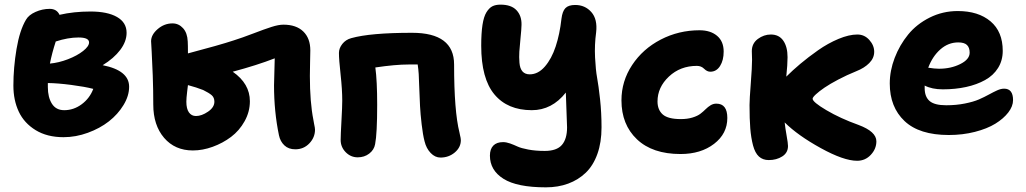

<svg xmlns="http://www.w3.org/2000/svg" viewBox="-20 -614 4376 819"><path d="M251 -28.8Q181.2 -28.8 132.1 -58.8Q83 -88.9 60.1 -137.7Q37.1 -186.5 37.1 -249Q37.1 -325.2 50.5 -405Q64 -484.9 90.8 -529.8Q102.5 -550.3 131.6 -563.2Q160.6 -576.2 191.9 -576.2Q222.2 -576.2 233.9 -550.8Q294.4 -564.9 366.2 -564.9Q438.5 -564.9 479.2 -541.5Q520 -518.1 520 -474.1Q520 -437 492.9 -401.1Q465.8 -365.2 418 -335.9Q530.8 -313.5 530.8 -244.1Q530.8 -205.1 506.8 -165.8Q482.9 -126.5 444.6 -96.4Q406.2 -66.4 354.7 -47.6Q303.2 -28.8 251 -28.8ZM217.8 -437Q201.7 -387.7 192.9 -342.8Q230.5 -346.2 269.8 -361.3Q309.1 -376.5 334.5 -396.5Q359.9 -416.5 359.9 -433.1Q359.9 -454.1 314.9 -454.1Q270 -454.1 217.8 -437ZM184.1 -242.2Q184.1 -199.2 201.4 -171.6Q218.8 -144 253.9 -144Q294.4 -144 328.6 -169.4Q362.8 -194.8 377.9 -234.9Q342.8 -244.1 284.4 -251.7Q226.1 -259.3 184.1 -259.8Z M802.7 27.8Q726.1 27.8 679.9 -26.1Q633.8 -80.1 633.8 -168Q633.8 -229 631.6 -291.5Q629.4 -354 627 -393.6Q624.5 -433.1 624.5 -438Q624.5 -465.8 652.6 -490Q680.7 -514.2 715.8 -514.2Q742.2 -514.2 760.7 -493.9Q779.3 -473.6 780.8 -437Q781.7 -422.9 781.7 -386.2Q915.5 -421.4 977.5 -441.9Q1011.7 -452.6 1059.6 -470.9Q1107.4 -489.3 1137.7 -499Q1168 -508.8 1189 -508.8Q1243.7 -508.8 1273.7 -479.7Q1303.7 -450.7 1303.7 -398.9Q1303.7 -384.8 1302.7 -348.6Q1301.8 -312.5 1301.8 -290Q1301.8 -178.7 1316.9 -102.1Q1317.9 -95.2 1319.8 -85.7Q1321.8 -76.2 1322.8 -70.3Q1323.7 -64.5 1323.7 -61Q1323.7 -27.8 1299.6 -2.4Q1275.4 22.9 1239.7 22.9Q1210.9 22.9 1193.1 6.1Q1175.3 -10.7 1169.9 -37.1Q1148.9 -137.7 1148.9 -250Q1148.9 -268.6 1151.9 -365.2Q1076.7 -335.9 972.7 -308.1Q1045.9 -257.3 1045.9 -182.1Q1045.9 -137.2 1023.4 -96.9Q1001 -56.6 965.6 -30Q930.2 -3.4 887.2 12.2Q844.2 27.8 802.7 27.8ZM774.9 -180.2Q774.9 -149.9 785.9 -134.5Q796.9 -119.1 815.9 -119.1Q840.3 -119.1 867.4 -137.7Q894.5 -156.2 894.5 -180.2Q894.5 -197.8 883.1 -207.8Q871.6 -217.8 846.7 -230Q818.4 -241.2 781.7 -251Q781.7 -250.5 778.3 -222.9Q774.9 -195.3 774.9 -180.2Z M1858.9 58.1Q1835.9 58.1 1817.1 38.6Q1798.3 19 1791 -11.2Q1783.7 -39.1 1778.6 -83.7Q1773.4 -128.4 1771.7 -161.6Q1770 -194.8 1768.3 -242.4Q1766.6 -290 1766.1 -297.9Q1764.6 -319.8 1761.7 -338.9H1723.1Q1666.5 -338.9 1581.1 -326.2Q1588.9 -269 1588.9 -167Q1588.9 -43.9 1580.1 1Q1575.7 25.4 1554.9 41.3Q1534.2 57.1 1505.9 57.1Q1476.1 57.1 1454.6 35.2Q1433.1 13.2 1433.1 -17.1Q1433.1 -37.6 1436.5 -98.1Q1439.9 -158.7 1439.9 -185.1Q1439.9 -231.4 1432.9 -295.7Q1425.8 -359.9 1425.8 -388.2Q1425.8 -408.2 1440.2 -426.5Q1454.6 -444.8 1478 -451.2Q1559.1 -474.1 1737.8 -474.1Q1917 -474.1 1917 -338.9Q1917 -139.6 1939.9 -48.8Q1940.4 -44.9 1942.1 -38.1Q1943.8 -31.2 1944.8 -25.9Q1945.8 -20.5 1945.8 -16.1Q1945.8 14.6 1919.9 36.4Q1894 58.1 1858.9 58.1Z M2308.6 185.1Q2185.5 185.1 2127.7 148.7Q2069.8 112.3 2069.8 49.8Q2069.8 22 2084.2 7.1Q2098.6 -7.8 2126 -7.8Q2139.6 -7.8 2156 -2Q2172.4 3.9 2187.5 11Q2202.6 18.1 2233.4 23.9Q2264.2 29.8 2303.7 29.8Q2354.5 29.8 2376.7 4.4Q2398.9 -21 2398.9 -70.8Q2398.9 -87.4 2393.6 -219.2Q2334.5 -144 2248.5 -144Q2145 -144 2088.9 -211.4Q2032.7 -278.8 2032.7 -418.9Q2032.7 -472.7 2038.1 -507.8Q2043.5 -543 2054.9 -561.5Q2066.4 -580.1 2080.3 -587.2Q2094.2 -594.2 2114.7 -594.2Q2161.1 -594.2 2183.3 -570.3Q2205.6 -546.4 2204.6 -507.8Q2204.1 -487.8 2200.4 -452.1Q2196.8 -416.5 2195.3 -393.8Q2193.8 -371.1 2195.8 -346.4Q2197.8 -321.8 2208.7 -309.3Q2219.7 -296.9 2239.7 -296.9Q2275.4 -296.9 2304.2 -330.1Q2333 -363.3 2350.3 -415.8Q2367.7 -468.3 2375 -534.2Q2378.9 -565.9 2391.8 -579.3Q2404.8 -592.8 2433.6 -592.8Q2475.6 -592.8 2502.4 -562.5Q2529.3 -532.2 2522.9 -476.1Q2515.6 -422.9 2518.3 -368.9Q2521 -314.9 2527.1 -282Q2533.2 -249 2539.6 -190.9Q2545.9 -132.8 2545.9 -70.8Q2545.9 -6.8 2528.3 42.5Q2510.7 91.8 2478.8 122.6Q2446.8 153.3 2403.8 169.2Q2360.8 185.1 2308.6 185.1Z M2882.8 43Q2763.2 43 2697 -19.8Q2630.9 -82.5 2630.9 -186Q2630.9 -267.6 2676.3 -336.4Q2721.7 -405.3 2798.3 -445.1Q2875 -484.9 2963.9 -484.9Q3010.7 -484.9 3038.8 -461.2Q3066.9 -437.5 3066.9 -394Q3066.9 -356.9 3051.5 -332.5Q3036.1 -308.1 3009.8 -308.1Q2996.1 -308.1 2983.6 -320.6Q2971.2 -333 2952.6 -333Q2881.8 -333 2833.3 -287.4Q2784.7 -241.7 2784.7 -181.2Q2784.7 -145.5 2807.1 -125.7Q2829.6 -106 2883.8 -106Q2912.6 -106 2934.3 -112.8Q2956.1 -119.6 2968.3 -129.2Q2980.5 -138.7 2990.2 -148.4Q3000 -158.2 3011.2 -165Q3022.5 -171.9 3035.6 -171.9Q3082.5 -171.9 3082.5 -110.8Q3082.5 -43.9 3026.1 -0.5Q2969.7 43 2882.8 43Z M3259.3 68.8Q3233.9 68.8 3217.3 53.7Q3200.7 38.6 3192.1 6.1Q3183.6 -26.4 3180.4 -66.2Q3177.2 -106 3177.2 -166Q3177.2 -189.9 3182.6 -259Q3188 -328.1 3188 -358.9Q3188 -364.3 3187.5 -377Q3187 -389.6 3187 -396Q3187 -428.7 3212.6 -447.8Q3238.3 -466.8 3268.1 -466.8Q3303.2 -466.8 3321.3 -440.4Q3339.4 -414.1 3339.4 -370.1Q3339.4 -339.8 3334 -287.1Q3360.4 -313.5 3394 -341.8Q3427.7 -370.1 3469.7 -399.7Q3511.7 -429.2 3556.6 -448Q3601.6 -466.8 3637.2 -466.8Q3667.5 -466.8 3688.2 -443.6Q3709 -420.4 3709 -393.1Q3709 -366.2 3688 -345Q3667 -323.7 3632.3 -310.1Q3592.3 -293.9 3556.2 -274.9Q3520 -255.9 3496.8 -240Q3473.6 -224.1 3460 -211.4Q3446.3 -198.7 3446.3 -192.9Q3446.3 -178.7 3505.4 -143.8Q3564.5 -108.9 3642.1 -81.1Q3718.3 -52.7 3718.3 -11.2Q3718.3 21 3694.6 46.4Q3670.9 71.8 3636.2 71.8Q3579.1 71.8 3481.2 17.8Q3383.3 -36.1 3327.1 -91.8Q3329.6 -67.9 3335.4 -35.4Q3341.3 -2.9 3341.3 8.8Q3341.3 37.6 3316.9 53.2Q3292.5 68.8 3259.3 68.8Z M4027.3 -38.1Q3901.4 -38.1 3838.4 -97.7Q3775.4 -157.2 3775.4 -257.8Q3775.4 -312.5 3796.4 -367.2Q3817.4 -421.9 3853.8 -466.6Q3890.1 -511.2 3945.8 -539.1Q4001.5 -566.9 4065.4 -566.9Q4153.3 -566.9 4205.3 -522.9Q4257.3 -479 4257.3 -397Q4257.3 -356 4237.3 -324Q4217.3 -292 4181.9 -272.5Q4146.5 -252.9 4100.8 -242.9Q4055.2 -232.9 4001.5 -232.9Q3955.6 -232.9 3924.3 -249V-237.8Q3924.3 -201.2 3945.3 -183.1Q3966.3 -165 4016.1 -165Q4059.1 -165 4095.7 -172.4Q4132.3 -179.7 4155.8 -189.9Q4179.2 -200.2 4198.2 -210.7Q4217.3 -221.2 4233.4 -228.5Q4249.5 -235.8 4263.2 -235.8Q4301.3 -235.8 4301.3 -187Q4301.3 -160.6 4281 -134.3Q4260.7 -107.9 4225.8 -86.4Q4190.9 -64.9 4138.7 -51.5Q4086.4 -38.1 4027.3 -38.1ZM4067.4 -433.1Q4024.9 -433.1 3991.2 -403.3Q3957.5 -373.5 3939.5 -325.2Q3966.8 -320.8 3985.4 -320.8Q4036.1 -320.8 4076.2 -340.8Q4116.2 -360.8 4116.2 -389.2Q4116.2 -411.1 4104.7 -422.1Q4093.3 -433.1 4067.4 -433.1Z"/></svg>

Font: Shantell Sans Bouncy
Style: Bold
Weight: 700
Designer: Stephen Nixon, Anya Danilova, Shantell Martin
Foundry: Arrow Type
Version: Version 1.006;[9816181b4]